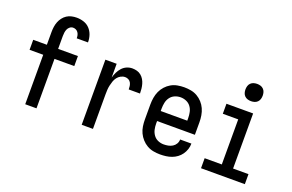

<svg xmlns="http://www.w3.org/2000/svg" viewBox="-94 -1088 2188 1441"><g transform="rotate(20 1000.0 -367.5)"><path d="M261 0H171V-395H62V-475H171V-578Q171 -598 174 -619Q177 -640 184.5 -659Q192 -678 204.5 -694.5Q217 -711 234.5 -722.5Q252 -734 272.5 -738.5Q293 -743 313 -743Q342 -743 369.5 -734Q397 -725 416.5 -704.5Q436 -684 445.5 -656.5Q455 -629 455 -600V-597H365V-599Q365 -610 362.5 -621.5Q360 -633 353 -643Q346 -653 335.5 -658Q325 -663 313 -663Q299 -663 287.5 -654Q276 -645 270.5 -632.5Q265 -620 263 -606Q261 -592 261 -578V-475H419V-395H261Z M622 0V-520H712V-410Q718 -432 728 -453Q738 -474 753.5 -491.5Q769 -509 790.5 -518.5Q812 -528 836 -528Q854 -528 872.5 -523Q891 -518 905.5 -506Q920 -494 929.5 -478Q939 -462 944 -444Q949 -426 951 -407.5Q953 -389 953 -370H863Q863 -384 861 -397.5Q859 -411 852.5 -423Q846 -435 833.5 -441.5Q821 -448 807 -448Q789 -448 772.5 -439Q756 -430 745 -415.5Q734 -401 728 -383.5Q722 -366 718 -348Q714 -330 713 -312Q712 -294 712 -276V0Z M1250 8Q1223 8 1196 3Q1169 -2 1145.5 -15.5Q1122 -29 1103.5 -49.5Q1085 -70 1073.5 -94.5Q1062 -119 1058 -146Q1054 -173 1054 -200V-320Q1054 -347 1058.5 -374Q1063 -401 1074 -425.5Q1085 -450 1103.5 -470.5Q1122 -491 1145.5 -504.5Q1169 -518 1196 -523Q1223 -528 1250 -528Q1277 -528 1304 -523Q1331 -518 1354.5 -504.5Q1378 -491 1396.5 -470.5Q1415 -450 1426 -425.5Q1437 -401 1441.5 -374Q1446 -347 1446 -320V-220H1144V-200Q1144 -176 1149 -153Q1154 -130 1168 -110.5Q1182 -91 1204 -81.5Q1226 -72 1250 -72Q1268 -72 1286 -75.5Q1304 -79 1319.5 -88.5Q1335 -98 1344.5 -114Q1354 -130 1354 -149H1444Q1444 -125 1436.5 -102.5Q1429 -80 1415.5 -61Q1402 -42 1383 -28Q1364 -14 1342 -6Q1320 2 1296.5 5Q1273 8 1250 8ZM1144 -300H1356V-320Q1356 -344 1351 -367.5Q1346 -391 1332 -410Q1318 -429 1296 -438.5Q1274 -448 1250 -448Q1226 -448 1204 -438.5Q1182 -429 1168 -410Q1154 -391 1149 -367.5Q1144 -344 1144 -320Z M1575 0V-80H1712V-440H1589V-520H1802V-80H1925V0ZM1755 -601Q1741 -601 1727.5 -605Q1714 -609 1704 -619Q1694 -629 1690 -642.5Q1686 -656 1686 -670Q1686 -684 1690 -697.5Q1694 -711 1704 -721Q1714 -731 1727.5 -735Q1741 -739 1755 -739Q1769 -739 1782.5 -735Q1796 -731 1806 -721Q1816 -711 1820 -697.5Q1824 -684 1824 -670Q1824 -656 1820 -642.5Q1816 -629 1806 -619Q1796 -609 1782.5 -605Q1769 -601 1755 -601Z"/></g></svg>

Font: Iosevka Term Curly Medium
Style: Regular
Weight: 500
Designer: Belleve Invis
Foundry: Belleve Invis
Version: Version 32.3.0